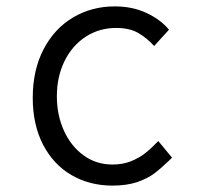

<svg xmlns="http://www.w3.org/2000/svg" viewBox="-20 -577 640 601"><path d="M82.5 -271Q82.5 -358 116.5 -423Q150.5 -488 209 -522.5Q267.5 -557 339 -557Q395 -557 439 -536.2Q483 -515.5 509 -484L462.5 -433Q440 -458 412.8 -473.8Q385.5 -489.5 343.5 -489.5Q290.5 -489.5 248.2 -462Q206 -434.5 182 -385.8Q158 -337 158 -275.5Q158 -217 180 -168.2Q202 -119.5 241.5 -90.8Q281 -62 332 -62Q364 -62 389.8 -72.2Q415.5 -82.5 434.8 -97.8Q454 -113 475.5 -135.5L518.5 -83.5L510.5 -75.5Q484.5 -50.5 463.5 -34.5Q442.5 -18.5 409.8 -7.2Q377 4 332 4Q260.5 4 203.8 -29Q147 -62 114.8 -124.2Q82.5 -186.5 82.5 -271Z"/></svg>

Font: JuliaMono Light
Style: Regular
Weight: 300
Monospace: yes
Designer: cormullion
Foundry: corm
Version: Version 0.054; ttfautohint (v1.8.4)